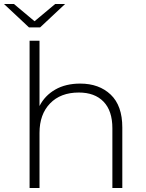

<svg xmlns="http://www.w3.org/2000/svg" viewBox="-43 -947 736 967"><path d="M106 0V-742H156V-413Q183 -466 235.5 -496Q288 -526 361 -526Q456 -526 514.5 -470.5Q573 -415 573 -305V0H523V-301Q523 -389 478.5 -435Q434 -481 354 -481Q262 -481 209 -426Q156 -371 156 -278V0ZM103 -809 -23 -927H27L131 -840L235 -927H285L159 -809Z"/></svg>

Font: Montserrat Light
Style: Regular
Weight: 300
Designer: Julieta Ulanovsky
Foundry: Julieta Ulanovsky
Version: Version 9.000; ttfautohint (v1.8.4.7-5d5b)